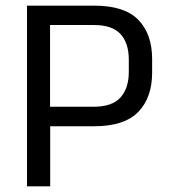

<svg xmlns="http://www.w3.org/2000/svg" viewBox="-20 -659 600 679"><path d="M313 -212.5H129.5V-281.5H311Q376.5 -281.5 406 -314.2Q435.5 -347 435.5 -404.5V-448Q435.5 -506.5 406.2 -538.5Q377 -570.5 312 -570.5H129V-639H313.5Q420.5 -639 469.2 -588.8Q518 -538.5 518 -450.5V-402.5Q518 -313.5 468.8 -263Q419.5 -212.5 313 -212.5ZM157.5 0H75.5V-639H157V-261L157.5 -224Z"/></svg>

Font: Anek Kannada Medium
Style: Regular
Weight: 400
Version: Version 1.003